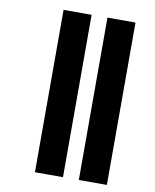

<svg xmlns="http://www.w3.org/2000/svg" viewBox="-92 -875 799 991"><g transform="rotate(10 307.0 -379.5)"><path d="M390 46H537V-805H390ZM160 46H307V-805H160Z"/></g></svg>

Font: Noto Sans Kannada UI SemiCondensed ExtraBold
Style: Regular
Weight: 800
Width: 4
Designer: Jelle Bosma - Monotype Design Team
Foundry: Monotype Imaging Inc.
Version: Version 2.005